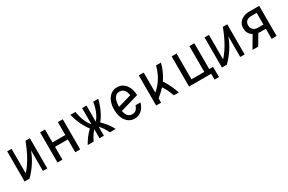

<svg xmlns="http://www.w3.org/2000/svg" viewBox="124 -1703 4440 2962"><g transform="rotate(-30 2344.0 -221.5)"><path d="M90.8 0V-537.1H168.9V-100.6Q309.1 -250.5 417 -537.1H495.1V0H417V-367.2Q344.2 -166 178.7 0Z M676.8 -537.1H764.6V-306.6H993.2V-537.1H1081.1V0H993.2V-228.5H764.6V0H676.8Z M1215.8 0Q1278.3 -117.2 1373 -205.1Q1270.5 -329.1 1215.8 -537.1H1307.1Q1334 -356.4 1425.3 -248.5V-537.1H1503.4V-248.5Q1595.7 -356.4 1622.6 -537.1H1713.9Q1659.2 -329.1 1556.6 -205.1Q1651.4 -117.2 1713.9 0H1608.9Q1568.4 -90.8 1503.4 -161.1V0H1425.3V-161.1Q1362.3 -90.8 1320.8 0Z M2248.5 -163.1Q2233.4 -107.4 2204.1 -68.4Q2145.5 9.8 2050.8 9.8Q1956.5 9.8 1897.5 -68.4Q1840.8 -143.1 1840.8 -268.6Q1840.8 -394 1897.5 -468.8Q1956.5 -546.9 2050.8 -546.9Q2144.5 -546.9 2204.1 -468.8Q2256.8 -399.4 2260.3 -286.1L1934.6 -191.9Q1940.9 -156.2 1953.6 -129.9Q1983.9 -66.9 2050.8 -66.9Q2117.7 -66.9 2147.9 -129.9Q2155.3 -145 2160.6 -163.1ZM1928.7 -268.6 2168 -337.9Q2162.1 -378.4 2147.9 -407.2Q2117.2 -470.2 2050.8 -470.2Q1984.4 -470.2 1953.6 -407.2Q1928.7 -356 1928.7 -268.6Z M2434.6 0V-537.1H2522.5V-178.2Q2687.5 -316.4 2741.7 -537.1H2829.6Q2794.9 -394.5 2709.5 -269.5Q2786.1 -152.3 2838.9 0H2750Q2710 -115.2 2653.3 -197.8Q2597.2 -137.7 2522.5 -76.7V0Z M3020.5 0V-537.1H3108.4V-78.1H3336.9V-537.1H3424.8V-78.1H3493.2V104H3415V0Z M3606.4 0V-537.1H3684.6V-100.6Q3824.7 -250.5 3932.6 -537.1H4010.7V0H3932.6V-367.2Q3859.9 -166 3694.3 0Z M4150.4 0 4274.9 -211.4Q4266.6 -216.3 4259.3 -221.7Q4193.4 -270 4193.4 -359.4Q4193.4 -449.2 4264.6 -498Q4321.8 -537.1 4395 -537.1H4580.1V0H4492.2V-179.7H4395Q4376.5 -179.7 4359.4 -182.1L4252.4 0ZM4492.2 -254.4V-462.4H4394.5Q4344.7 -462.4 4316.9 -440.9Q4281.2 -413.6 4281.2 -359.4Q4281.2 -311 4314.9 -280.3Q4343.8 -254.4 4394.5 -254.4Z"/></g></svg>

Font: Consola Mono
Style: Book
Weight: 400
Monospace: yes
Designer: Wojciech Kalinowski "wmk69" (wmk69@o2.pl)
Foundry: Wojciech Kalinowski "wmk69" (wmk69@o2.pl)
Version: Version 2.1.0